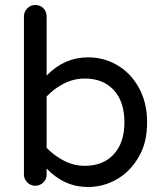

<svg xmlns="http://www.w3.org/2000/svg" viewBox="-20 -768 656 770"><path d="M333 -18Q238 -18 167 -92V-68Q167 -49 153.5 -36Q140 -23 121 -23Q103 -23 89.5 -36.5Q76 -50 76 -68V-702Q76 -720 89 -734Q102 -748 121 -748Q141 -748 154 -735Q167 -722 167 -702V-465Q238 -538 333 -538Q396 -538 448 -508Q503 -477 536.5 -417Q570 -357 570 -278Q570 -238 562 -203.5Q554 -169 537 -140Q503 -80 448.5 -49Q394 -18 333 -18ZM320 -103Q394 -103 436.5 -149.5Q479 -196 479 -278Q479 -360 436.5 -406.5Q394 -453 320 -453Q276 -453 236.5 -433Q197 -413 167 -381V-175Q197 -144 236.5 -123.5Q276 -103 320 -103Z"/></svg>

Font: Huninn
Style: Regular
Weight: 400
Designer: justfont
Foundry: justfont
Version: Version 1.003